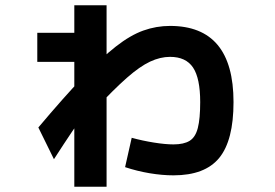

<svg xmlns="http://www.w3.org/2000/svg" viewBox="-20 -643 1040 726"><path d="M636 20Q593 20 545.5 12Q498 4 453 -11L478 -122Q518 -111 561.5 -104Q605 -97 636 -97Q675 -97 697 -110.5Q719 -124 728 -159Q737 -194 737 -257Q737 -347 710 -387.5Q683 -428 623 -428Q586 -428 547.5 -410Q509 -392 460 -349Q411 -306 340 -230H312Q284 -192 252 -144.5Q220 -97 184 -41L125 -161Q221 -275 292 -349.5Q363 -424 418 -467Q473 -510 522 -527.5Q571 -545 623 -545Q743 -545 803 -473Q863 -401 863 -257Q863 -112 809 -46Q755 20 636 20ZM261 63V-409H121V-519H261V-623H383V63Z"/></svg>

Font: M PLUS 1 Code
Style: Bold
Weight: 700
Designer: Coji Morishita
Foundry: UNDERFOREST DESIGN
Version: Version 1.002